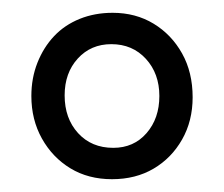

<svg xmlns="http://www.w3.org/2000/svg" viewBox="-20 -688 350 300"><path d="M155 -408Q118 -408 90 -425Q62 -442 45.5 -471.5Q29 -501 29 -538Q29 -566 38.5 -590Q48 -614 64.5 -631.5Q81 -649 104.5 -658.5Q128 -668 156 -668Q192 -668 220 -651Q248 -634 264.5 -604.5Q281 -575 281 -536Q281 -499 264.5 -470Q248 -441 220 -424.5Q192 -408 155 -408ZM157 -457Q189 -457 209 -480Q229 -503 229 -538Q229 -573 208 -596Q187 -619 154 -619Q122 -619 101.5 -596.5Q81 -574 81 -539Q81 -503 102 -480Q123 -457 157 -457Z"/></svg>

Font: Bricolage Grotesque 24pt Condensed ExtraLight
Style: Regular
Weight: 250
Width: 3
Designer: Mathieu Triay
Foundry: Atelier Triay
Version: Version 1.001;gftools[0.9.33.dev8+g029e19f]